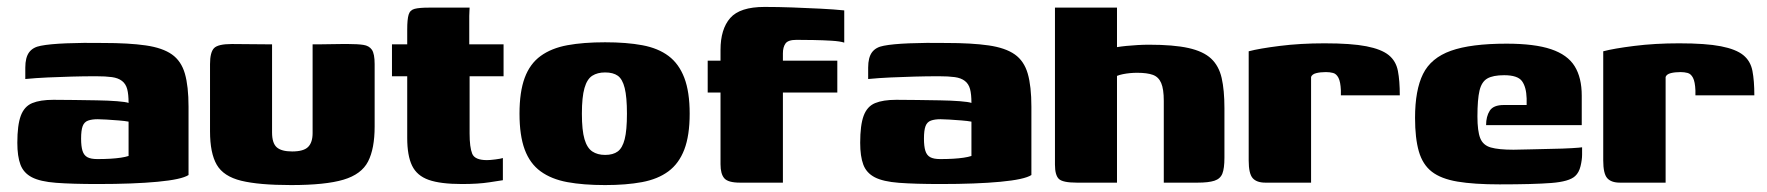

<svg xmlns="http://www.w3.org/2000/svg" viewBox="-20 -527 5098 554"><path d="M262 4Q188 4 142 0.5Q96 -3 72 -15.5Q48 -28 39 -52Q30 -76 30 -115Q30 -166 40 -193Q50 -220 73 -229.5Q96 -239 134 -239Q160 -239 193.5 -238.5Q227 -238 259.5 -237.5Q292 -237 317.5 -235Q343 -233 351 -230Q351 -255 347 -270Q343 -285 332 -293.5Q321 -302 303 -304.5Q285 -307 257 -307Q222 -307 186.5 -306Q151 -305 117.5 -303.5Q84 -302 53 -299V-332Q53 -361 64 -376Q75 -391 98 -395Q123 -400 171.5 -402Q220 -404 278 -403Q352 -403 400.5 -396Q449 -389 476 -370Q503 -351 513.5 -314.5Q524 -278 524 -219V-22Q504 -9 434.5 -2.5Q365 4 262 4ZM261 -68Q281 -68 298 -69Q315 -70 328.5 -72Q342 -74 351 -77V-176Q341 -178 322.5 -179.5Q304 -181 287 -182Q270 -183 262 -183Q245 -183 234 -179Q223 -175 218.5 -163Q214 -151 214 -127Q214 -105 218 -92Q222 -79 232 -73.5Q242 -68 261 -68Z M765 -399V-145Q765 -114 778.5 -102Q792 -90 823 -90Q856 -90 869 -103Q882 -116 882 -143V-399Q883 -399 897.5 -399Q912 -399 931 -399.5Q950 -400 966 -400Q982 -400 985 -400Q1012 -400 1028.5 -397.5Q1045 -395 1053 -383.5Q1061 -372 1061 -342V-162Q1061 -98 1042 -61Q1023 -24 971 -8.5Q919 7 820 7Q727 7 676 -5.5Q625 -18 605.5 -51.5Q586 -85 586 -148V-342Q586 -376 597.5 -388Q609 -400 649 -400Q678 -400 706.5 -399.5Q735 -399 765 -399Z M1313 4Q1251 4 1217 -8Q1183 -20 1169 -49Q1155 -78 1155 -129V-307H1111V-399H1155V-442Q1155 -471 1159 -484.5Q1163 -498 1176.5 -501.5Q1190 -505 1218 -505H1335Q1335 -500 1334.5 -494Q1334 -488 1334 -481V-399H1433V-307H1335V-142Q1335 -102 1342.5 -83.5Q1350 -65 1385 -65Q1394 -65 1409.5 -67Q1425 -69 1431 -71V-7Q1424 -6 1392 -1Q1360 4 1313 4Z M1726 7Q1663 7 1617 -1.5Q1571 -10 1540 -32.5Q1509 -55 1494 -95.5Q1479 -136 1479 -199Q1479 -262 1494 -302.5Q1509 -343 1540 -365.5Q1571 -388 1617 -396.5Q1663 -405 1726 -405Q1788 -405 1833.5 -396.5Q1879 -388 1909 -365.5Q1939 -343 1954.5 -302.5Q1970 -262 1970 -199Q1970 -136 1954.5 -95.5Q1939 -55 1908.5 -32.5Q1878 -10 1832.5 -1.5Q1787 7 1726 7ZM1726 -80Q1749 -80 1762.5 -90Q1776 -100 1782.5 -125.5Q1789 -151 1789 -199Q1789 -247 1782.5 -273Q1776 -299 1762.5 -308.5Q1749 -318 1726 -318Q1704 -318 1689 -308.5Q1674 -299 1666.5 -273Q1659 -247 1659 -199Q1659 -151 1666.5 -125.5Q1674 -100 1689 -90Q1704 -80 1726 -80Z M2022 -352H2059V-383Q2059 -443 2087 -475Q2115 -507 2186 -507Q2225 -507 2266.5 -505.5Q2308 -504 2347.5 -502Q2387 -500 2416 -497V-404Q2404 -408 2379.5 -409.5Q2355 -411 2327 -411.5Q2299 -412 2278 -412Q2254 -412 2246.5 -401.5Q2239 -391 2239 -373V-352H2396V-260H2239V0H2115Q2081 0 2070 -12.5Q2059 -25 2059 -53V-260H2022Z M2694 4Q2620 4 2574 0.5Q2528 -3 2504 -15.5Q2480 -28 2471 -52Q2462 -76 2462 -115Q2462 -166 2472 -193Q2482 -220 2505 -229.5Q2528 -239 2566 -239Q2592 -239 2625.5 -238.5Q2659 -238 2691.5 -237.5Q2724 -237 2749.5 -235Q2775 -233 2783 -230Q2783 -255 2779 -270Q2775 -285 2764 -293.5Q2753 -302 2735 -304.5Q2717 -307 2689 -307Q2654 -307 2618.5 -306Q2583 -305 2549.5 -303.5Q2516 -302 2485 -299V-332Q2485 -361 2496 -376Q2507 -391 2530 -395Q2555 -400 2603.5 -402Q2652 -404 2710 -403Q2784 -403 2832.5 -396Q2881 -389 2908 -370Q2935 -351 2945.5 -314.5Q2956 -278 2956 -219V-22Q2936 -9 2866.5 -2.5Q2797 4 2694 4ZM2693 -68Q2713 -68 2730 -69Q2747 -70 2760.5 -72Q2774 -74 2783 -77V-176Q2773 -178 2754.5 -179.5Q2736 -181 2719 -182Q2702 -183 2694 -183Q2677 -183 2666 -179Q2655 -175 2650.5 -163Q2646 -151 2646 -127Q2646 -105 2650 -92Q2654 -79 2664 -73.5Q2674 -68 2693 -68Z M3087 0Q3046 0 3035 -11Q3024 -22 3024 -52V-505H3203V-391Q3215 -393 3230 -394.5Q3245 -396 3262.5 -397Q3280 -398 3295 -398Q3366 -398 3409 -388.5Q3452 -379 3474.5 -358Q3497 -337 3505 -302Q3513 -267 3513 -215V-72Q3513 -41 3507 -26Q3501 -11 3484 -5.5Q3467 0 3436 0H3338V-236Q3338 -270 3330.5 -287.5Q3323 -305 3306.5 -311Q3290 -317 3261 -317Q3251 -317 3240.5 -316Q3230 -315 3220 -313Q3210 -311 3203 -308V0Z M3763 0H3631Q3606 0 3594.5 -13Q3583 -26 3583 -64V-379Q3613 -387 3672.5 -394.5Q3732 -402 3802 -402Q3879 -402 3922.5 -393.5Q3966 -385 3987 -368Q4008 -351 4013.5 -322.5Q4019 -294 4019 -252H3849V-266Q3848 -291 3842 -302.5Q3836 -314 3826.5 -316.5Q3817 -319 3806 -319Q3790 -319 3778 -316Q3766 -313 3763 -305Z M4307 5Q4233 5 4185.5 -3Q4138 -11 4111.5 -31.5Q4085 -52 4074 -90Q4063 -128 4063 -187Q4063 -267 4086 -313.5Q4109 -360 4166.5 -380.5Q4224 -401 4327 -401Q4408 -401 4455.5 -385Q4503 -369 4523.5 -336Q4544 -303 4544 -251V-166H4268Q4268 -191 4278.5 -207.5Q4289 -224 4319 -224H4385V-243Q4384 -276 4371.5 -293Q4359 -310 4320 -310Q4288 -310 4271.5 -300.5Q4255 -291 4249 -265.5Q4243 -240 4243 -191Q4243 -149 4251 -128.5Q4259 -108 4281.5 -101.5Q4304 -95 4347 -95Q4364 -95 4394.5 -96Q4425 -97 4457.5 -97.5Q4490 -98 4515 -99.5Q4540 -101 4545 -102V-81Q4545 -66 4540.5 -47.5Q4536 -29 4525 -19Q4508 -3 4456 1Q4404 5 4307 5Z M4786 0H4654Q4629 0 4617.5 -13Q4606 -26 4606 -64V-379Q4636 -387 4695.5 -394.5Q4755 -402 4825 -402Q4902 -402 4945.5 -393.5Q4989 -385 5010 -368Q5031 -351 5036.5 -322.5Q5042 -294 5042 -252H4872V-266Q4871 -291 4865 -302.5Q4859 -314 4849.5 -316.5Q4840 -319 4829 -319Q4813 -319 4801 -316Q4789 -313 4786 -305Z"/></svg>

Font: Genos Thin ExtraBold
Style: Regular
Weight: 800
Version: Version 1.010